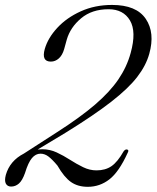

<svg xmlns="http://www.w3.org/2000/svg" viewBox="-20 -730 619 759"><path d="M3 -38.5Q19 -94.5 74.5 -123L205.5 -207.5Q297 -266 355.8 -316.5Q414.5 -367 448 -416.2Q481.5 -465.5 496.5 -520.5Q520 -605 493.8 -649.2Q467.5 -693.5 409 -693.5Q343.5 -693.5 300.8 -657.8Q258 -622 244 -573.5L233.5 -535.5Q226.5 -511.5 212.5 -499Q198.5 -486.5 181 -486.5Q143 -486.5 157 -536.5Q169.5 -580 206.5 -620Q243.5 -660 299.2 -685.2Q355 -710.5 423 -710.5Q519 -710.5 556.2 -655.5Q593.5 -600.5 570 -517Q557 -470.5 522.2 -425.5Q487.5 -380.5 419.8 -327.8Q352 -275 239.5 -205.5L129 -139Q138 -140 147.5 -140Q177 -140 204 -127.5Q231 -115 257 -98.2Q283 -81.5 308.8 -69Q334.5 -56.5 361.5 -56.5Q396.5 -56.5 420.8 -73.2Q445 -90 468.5 -131.5Q475 -140.5 482 -139Q491 -137.5 485 -126.5Q450.5 -50.5 412.5 -21Q374.5 8.5 327 8.5Q287.5 8.5 260.5 -10.5Q233.5 -29.5 207 -75.5Q186 -100.5 171.2 -111.5Q156.5 -122.5 140 -122.5Q121 -122.5 106.2 -105Q91.5 -87.5 79 -46.5Q68.5 -16.5 54.8 -4.5Q41 7.5 24 7.5Q9.5 7.5 3.2 -4Q-3 -15.5 3 -38.5Z"/></svg>

Font: Fraunces 72pt S000 Light
Style: Italic
Weight: 300
Italic angle: -16°
Version: Version 1.000; ttfautohint (v1.8.3)